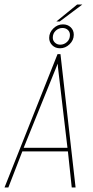

<svg xmlns="http://www.w3.org/2000/svg" viewBox="-29 -831 414 851"><path d="M-9 0 226 -591H239L306 0H289L272 -160H70L8 0ZM270 -176 228 -532 227 -549 220 -532 76 -176ZM237 -617Q216 -617 202.5 -630.5Q189 -644 189 -663Q189 -687 207.5 -705Q226 -723 250 -723Q271 -723 284.5 -710Q298 -697 298 -677Q298 -653 279.5 -635Q261 -617 237 -617ZM238 -633Q255 -633 268 -645Q281 -657 281 -676Q281 -690 271.5 -698.5Q262 -707 248 -707Q231 -707 218 -695Q205 -683 205 -664Q205 -651 214.5 -642Q224 -633 238 -633ZM221 -736 313 -811H336L236 -736Z"/></svg>

Font: Alumni Sans Pinstripe
Style: Italic
Weight: 400
Italic angle: -8°
Designer: Robert E. Leuschke
Foundry: Robert E. Leuschke
Version: Version 1.010; ttfautohint (v1.8.4.7-5d5b)